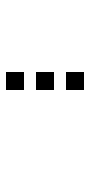

<svg xmlns="http://www.w3.org/2000/svg" viewBox="150 -870 300 640"><g transform="rotate(90 300.0 -550.0)"><path d="M221 -680Q220 -680 220 -680Q220 -680 220 -679V-621Q220 -620 220 -620Q220 -620 221 -620H279Q280 -620 280 -620Q280 -620 280 -621V-679Q280 -680 280 -680Q280 -680 279 -680ZM221 -580Q220 -580 220 -580Q220 -580 220 -579V-521Q220 -520 220 -520Q220 -520 221 -520H279Q280 -520 280 -520Q280 -520 280 -521V-579Q280 -580 280 -580Q280 -580 279 -580ZM221 -480Q220 -480 220 -480Q220 -480 220 -479V-421Q220 -420 220 -420Q220 -420 221 -420H279Q280 -420 280 -420Q280 -420 280 -421V-479Q280 -480 280 -480Q280 -480 279 -480Z"/></g></svg>

Font: Doto Medium
Style: Regular
Weight: 500
Monospace: yes
Version: Version 1.000